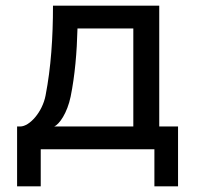

<svg xmlns="http://www.w3.org/2000/svg" viewBox="-20 -524 697 674"><path d="M539 -504H166C166 -392 159 -287 140 -189C129 -131 84 -80 51 -80H40V130H123V0H522V130H605V-80H539ZM170 -80C188 -87 216 -127 228 -185C243 -259 250 -341 252 -424H448V-80Z"/></svg>

Font: Hibana SubMedium
Style: Regular
Weight: 500
Width: 6
Designer: pygmalion
Foundry: ybstudio
Version: Version 0.930;hotconv 1.0.109;makeotfexe 2.5.65596